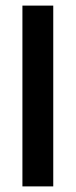

<svg xmlns="http://www.w3.org/2000/svg" viewBox="-20 -653 271 685"><path d="M60 12V-633H170V12Z"/></svg>

Font: Pixelify Sans Medium
Style: Regular
Weight: 500
Designer: Stefie Justprince
Foundry: Typecalism Foundryline
Version: Version 1.000;February 13, 2025;FontCreator 15.0.0.3015 64-b